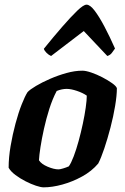

<svg xmlns="http://www.w3.org/2000/svg" viewBox="-20 -803 534 823"><path d="M167 0Q155 0 134 -7Q113 -14 89.5 -26Q66 -38 46 -53Q26 -68 17 -84Q17 -128 25.5 -177.5Q34 -227 46.5 -273.5Q59 -320 73 -355.5Q87 -391 98 -408Q108 -419 134 -434.5Q160 -450 194.5 -465Q229 -480 265 -490Q301 -500 333 -500Q348 -500 371.5 -492Q395 -484 419 -471.5Q443 -459 460.5 -446.5Q478 -434 481 -425Q481 -394 473.5 -349Q466 -304 453.5 -256Q441 -208 427 -166.5Q413 -125 401 -102Q373 -69 332 -46.5Q291 -24 247.5 -12Q204 0 167 0ZM231 -77Q237 -77 250.5 -81Q264 -85 275 -90Q285 -104 296 -133Q307 -162 317 -198.5Q327 -235 335 -272.5Q343 -310 347.5 -342Q352 -374 352 -393Q335 -405 309.5 -413.5Q284 -422 266 -422Q245 -422 223 -413Q205 -379 191.5 -336.5Q178 -294 168.5 -251Q159 -208 153.5 -172.5Q148 -137 147 -116Q157 -100 184 -88.5Q211 -77 231 -77ZM199 -563Q189 -567 179.5 -576.5Q170 -586 168 -594Q210 -646 247 -688.5Q284 -731 311 -757Q338 -783 351 -783Q366 -783 385.5 -757.5Q405 -732 427.5 -689.5Q450 -647 473 -595Q467 -587 460 -577Q453 -567 440 -563L339 -670Z"/></svg>

Font: Texturina ExtraBold
Style: Italic
Weight: 800
Italic angle: -11°
Designer: Guillermo Torres Carreño
Foundry: Omnibus-Type
Version: Version 1.002; ttfautohint (v1.8.3)